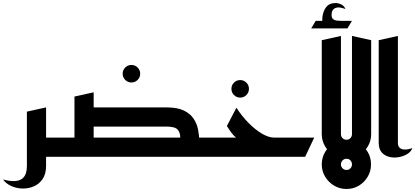

<svg xmlns="http://www.w3.org/2000/svg" viewBox="-105 -1038 2749 1271"><path d="M174 0V-127H320V0ZM-85 150Q-37 163 -5.5 160.5Q26 158 43 144Q60 130 66.5 108.5Q73 87 73 63V-299L200 -327V60Q200 113 177.5 146.5Q155 180 119 195.5Q83 211 43.5 210Q4 209 -30.5 193.5Q-65 178 -85 150Z M765 -492Q741 -492 724 -509Q707 -526 707 -550Q707 -574 724 -591Q741 -608 765 -608Q789 -608 806 -591Q823 -574 823 -550Q823 -526 806 -509Q789 -492 765 -492Z M1140 0V-127H1335V0ZM388 -50V-399L515 -427V-50ZM280 0V-127H555V0ZM460 0V-127H1088Q1089 -159 1071.5 -179.5Q1054 -200 998 -200H460V-327H998Q1068 -327 1110.5 -307Q1153 -287 1175.5 -254Q1198 -221 1206 -181Q1214 -141 1214.5 -100Q1215 -59 1215 -23Q1215 -11 1205 -6Q1195 -1 1185 -0.5Q1175 0 1175 0Z M1485 -392Q1461 -392 1444 -409Q1427 -426 1427 -450Q1427 -474 1444 -491Q1461 -508 1485 -508Q1509 -508 1526 -491Q1543 -474 1543 -450Q1543 -426 1526 -409Q1509 -392 1485 -392Z M1295 0V-127H1458Q1442 -139 1426.5 -160Q1411 -181 1397 -204L1460 -325Q1496 -269 1540.5 -224Q1585 -179 1629.5 -153Q1674 -127 1711 -127H1975L1915 0Z M2028 -859V-892Q2028 -911 2029 -922.5Q2030 -934 2034 -949Q2042 -979 2061 -998.5Q2080 -1018 2119 -1018Q2133 -1018 2152.5 -1009.5Q2172 -1001 2182 -978Q2176 -981 2156 -986Q2136 -991 2122 -987Q2106 -983 2099 -972.5Q2092 -962 2091 -952.5Q2090 -943 2090 -939Q2090 -919 2100.5 -911Q2111 -903 2125.5 -901.5Q2140 -900 2152 -900H2178L2179 -859ZM1955 -850 1985 -900H2225L2195 -850Z M2152 -87 2025 -150V-772L2152 -800Z M2189 13Q2144 13 2107 -9Q2070 -31 2047.5 -68.5Q2025 -106 2025 -150H2152Q2152 -134 2162.5 -123.5Q2173 -113 2189 -113Q2205 -113 2215 -124Q2225 -135 2225 -150H2352Q2352 -105 2329.5 -68Q2307 -31 2270.5 -9Q2234 13 2189 13ZM2225 -100V-800L2352 -772V-150ZM2189 213Q2144 213 2107 191Q2070 169 2047.5 132Q2025 95 2025 50Q2025 5 2047.5 -32.5Q2070 -70 2107.5 -91.5Q2145 -113 2189 -113Q2234 -113 2270.5 -91Q2307 -69 2329 -32.5Q2351 4 2351 50Q2351 95 2329 132Q2307 169 2270.5 191Q2234 213 2189 213ZM2189 87Q2205 87 2215 76Q2225 65 2225 50Q2225 35 2215 24Q2205 13 2189 13Q2173 13 2162.5 24Q2152 35 2152 50Q2152 65 2162.5 76Q2173 87 2189 87Z M2624 -58Q2618 -36 2593.5 -20Q2569 -4 2536.5 2Q2504 8 2473.5 1Q2443 -6 2422.5 -28.5Q2402 -51 2402 -93V-772L2529 -800V-93Q2529 -71 2540 -60.5Q2551 -50 2567 -48.5Q2583 -47 2599 -50.5Q2615 -54 2624 -58Z"/></svg>

Font: Reem Kufi Fun SemiBold
Style: Regular
Weight: 600
Designer: Khaled Hosny
Version: Version 1.005